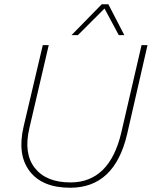

<svg xmlns="http://www.w3.org/2000/svg" viewBox="-20 -872 713 902"><path d="M489 -852 564 -707H538L471 -832L346 -707H316L458 -852ZM310 10Q179 10 119.5 -67.5Q60 -145 91 -278L181 -660H209L118 -270Q90 -151 143.5 -83Q197 -15 311 -15Q495 -15 550 -250L645 -660H673L577 -241Q518 10 310 10Z"/></svg>

Font: Elaine Sans ExtraLight
Style: Italic
Weight: 275
Italic angle: -13°
Designer: Wei Huang
Foundry: Wei Huang
Version: Version 2.001;December 24, 2019;FontCreator 12.0.0.2547 64-b